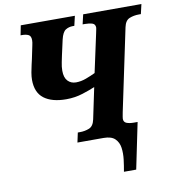

<svg xmlns="http://www.w3.org/2000/svg" viewBox="-97 -799 990 1094"><g transform="rotate(-10 397.5 -252.0)"><path d="M531 210Q537 178 541.5 141.5Q546 105 541.5 73Q537 41 516 20.5Q495 0 450 0H299L311 -56H323Q352 -56 377 -66Q402 -76 410 -114L448 -295Q421 -283 375.5 -268.5Q330 -254 280 -254Q197 -254 151.5 -288.5Q106 -323 106 -397Q106 -415 110 -438.5Q114 -462 119 -482.5Q124 -503 126 -513L142 -590Q146 -607 146 -619Q146 -644 131.5 -651Q117 -658 95 -658H86L97 -714H410L397 -658H388Q365 -658 346.5 -646.5Q328 -635 318 -593L298 -503Q296 -492 290.5 -466.5Q285 -441 285 -418Q285 -378 303.5 -358.5Q322 -339 351 -339Q380 -339 409.5 -350Q439 -361 464 -373L512 -595Q514 -607 516 -614.5Q518 -622 518 -626Q518 -647 500.5 -652.5Q483 -658 458 -658H445L458 -714H795L782 -658H770Q741 -658 716 -648Q691 -638 683 -600L583 -125Q577 -94 577 -88Q577 -69 593.5 -62.5Q610 -56 635 -56H657L602 210Z"/></g></svg>

Font: Noto Serif SemiCondensed ExtraBold
Style: Italic
Weight: 800
Width: 4
Italic angle: -12°
Designer: Monotype Design Team
Foundry: Monotype Imaging Inc.
Version: Version 2.014; ttfautohint (v1.8.4.7-5d5b)